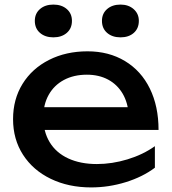

<svg xmlns="http://www.w3.org/2000/svg" viewBox="-20 -804 750 838"><path d="M37 -284Q37 -371 78.5 -438Q120 -505 194 -542.5Q268 -580 362 -580Q455 -580 525.5 -537.5Q596 -495 634 -417.5Q672 -340 672 -237H139V-336H607L542 -299Q539 -355 515.5 -395Q492 -435 452 -456.5Q412 -478 359 -478Q302 -478 259 -455Q216 -432 192.5 -390Q169 -348 169 -292Q169 -229 197 -183Q225 -137 278 -112.5Q331 -88 403 -88Q469 -88 536.5 -108.5Q604 -129 656 -166V-72Q603 -32 529 -9Q455 14 378 14Q279 14 201.5 -23.5Q124 -61 80.5 -128.5Q37 -196 37 -284ZM132 -713Q132 -745 154.5 -764.5Q177 -784 213 -784Q249 -784 271.5 -764.5Q294 -745 294 -713Q294 -680 271.5 -660.5Q249 -641 213 -641Q177 -641 154.5 -660.5Q132 -680 132 -713ZM425 -713Q425 -745 447.5 -764.5Q470 -784 506 -784Q541 -784 563.5 -764Q586 -744 586 -713Q586 -680 564 -660.5Q542 -641 506 -641Q470 -641 447.5 -660.5Q425 -680 425 -713Z"/></svg>

Font: Unbounded Variable
Style: Regular
Weight: 400
Designer: Luke Prowse, Jean-Baptiste Morizot, Fátima Lázaro, Florian Runge
Foundry: NaN
Version: Version 1.600;FEAKit 1.0